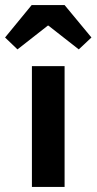

<svg xmlns="http://www.w3.org/2000/svg" viewBox="-60 -738 381 758"><path d="M66 0V-477H195V0ZM-40 -590 65 -718H195L301 -590L251 -543L131 -637H129L9 -543Z"/></svg>

Font: Narnoor
Style: Bold
Weight: 700
Designer: S. Sridhar Murthy
Foundry: SIL International
Version: Version 3.000